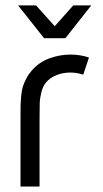

<svg xmlns="http://www.w3.org/2000/svg" viewBox="-20 -684 378 704"><path d="M141.6 -543.9 46.4 -664.1H112.3L180.7 -587.9L248.5 -664.1H314.5L219.7 -543.9ZM237.8 -483.9Q274.9 -483.9 306.2 -473.1L285.2 -410.2Q262.7 -418 237.8 -418Q210.4 -418 186.8 -408.4Q163.1 -398.9 148.9 -381.8Q137.7 -368.7 132.1 -347.2Q126.5 -325.7 125.7 -307.1Q125 -288.6 125 -249V0H55.2V-249Q55.2 -280.3 55.4 -294.7Q55.7 -309.1 57.6 -331.1Q59.6 -353 63.7 -366.2Q67.9 -379.4 75.7 -394.8Q83.5 -410.2 95.2 -423.8Q122.1 -455.6 160.4 -469.7Q198.7 -483.9 237.8 -483.9Z"/></svg>

Font: Gidolinya
Style: Regular
Weight: 400
Version: Version 1.0.3